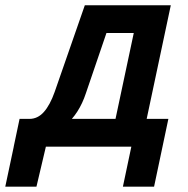

<svg xmlns="http://www.w3.org/2000/svg" viewBox="-91 -556 711 728"><path d="M-21.4 -36.2 -7.2 -105.2H20.6Q52 -105.2 75.3 -131.4Q98.6 -157.6 116.2 -207.2L230.6 -536H556.6L442.8 0H324.6L416.2 -430.8H312.6L234.6 -202.2Q209 -124.8 156.4 -80.5Q103.8 -36.2 30.4 -36.2ZM-71 151.8 -17.2 -101.8H107L47.2 151.8ZM-39 0 -16.8 -105.2H524.6L502.4 0ZM375 151.8 429.2 -105.2H547.4L493.2 151.8Z"/></svg>

Font: Geist Mono
Style: Italic
Weight: 400
Italic angle: -12°
Monospace: yes
Designer: Basement.studio, Andrés Briganti, Mateo Zaragoza
Foundry: Basement.studio, Vercel, Andrés Briganti, Guido Ferreyra, Mateo Zaragoza
Version: Version 1.500